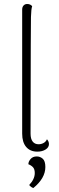

<svg xmlns="http://www.w3.org/2000/svg" viewBox="-20 -749 295 961"><path d="M91 -80V-701Q91 -714 98 -721.5Q105 -729 116 -729Q132 -729 141 -718Q136 -704 135 -664Q134 -624 134 -522L133 -80Q133 -54 143.5 -40.5Q154 -27 173 -27Q187 -27 198.5 -33.5Q210 -40 215 -52Q225 -41 225 -28Q225 -11 208 -0.5Q191 10 167 10Q131 10 111 -13.5Q91 -37 91 -80ZM126 177Q154 148 154 117Q154 98 145.5 88.5Q137 79 122 73Q122 60 133 47Q144 34 164 34Q181 34 194 45.5Q207 57 207 87Q207 143 147 192Q136 189 126 177Z"/></svg>

Font: Arima Madurai ExtraLight
Style: Regular
Weight: 275
Designer: Joana Correia and Natanael Gama
Foundry: NDISCOVER
Version: Version 1.020